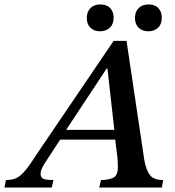

<svg xmlns="http://www.w3.org/2000/svg" viewBox="-79 -845 789 865"><path d="M154 0H-59L-52 -34Q-25 -34 -6 -42.5Q13 -51 34.5 -76.5Q56 -102 89 -154L433 -661H491L571 -125Q580 -76 597.5 -55Q615 -34 656 -34L650 0H368L376 -34Q407 -34 429.5 -43.5Q452 -53 452 -92Q452 -117 450 -136L440 -216H192L130 -121Q120 -106 112 -91Q104 -76 104 -61Q104 -45 116.5 -39.5Q129 -34 162 -34ZM219 -260H436L405 -537H402ZM589 -704Q562 -704 545.5 -720Q529 -736 529 -764Q529 -792 545.5 -808.5Q562 -825 590 -825Q619 -825 634.5 -808.5Q650 -792 650 -765Q650 -736 633 -720Q616 -704 589 -704ZM371 -704Q345 -704 328.5 -720Q312 -736 312 -764Q312 -792 328.5 -808.5Q345 -825 373 -825Q402 -825 417.5 -808.5Q433 -792 433 -765Q433 -736 415.5 -720Q398 -704 371 -704Z"/></svg>

Font: STIX Two Text Medium
Style: Italic
Weight: 500
Italic angle: -12°
Designer: Ross Mills, John Hudson & Paul Hanslow, Tiro Typeworks Ltd; with prior portions MicroPress Inc. and Coen Hoffman, Elsevi
Foundry: Tiro Typeworks Ltd
Version: Version 2.13 b171